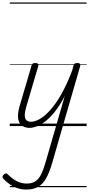

<svg xmlns="http://www.w3.org/2000/svg" viewBox="-80 -1030 728 1569"><path d="M161 15Q125 15 100 -3Q75 -21 68.5 -60Q62 -99 80 -162L178 -495Q182 -506 188 -510.5Q194 -515 208 -515Q224 -515 230.5 -509Q237 -503 233 -491L135 -159Q123 -118 122.5 -90Q122 -62 135 -48.5Q148 -35 174 -35Q205 -35 245 -57.5Q285 -80 330 -130Q375 -180 421 -260Q467 -340 510 -455L521 -495Q525 -506 531.5 -510.5Q538 -515 551 -515Q569 -515 573.5 -508Q578 -501 575 -489L348 296Q326 373 299.5 422.5Q273 472 234 495.5Q195 519 135 519Q98 519 65 508.5Q32 498 3.5 478.5Q-25 459 -50 434Q-58 426 -59.5 417Q-61 408 -50 397Q-38 387 -31 387Q-24 387 -16 395Q19 430 56.5 450Q94 470 139 470Q182 470 210 451Q238 432 257 393Q276 354 293 294L449 -245Q412 -174 373.5 -124Q335 -74 297 -43.5Q259 -13 224.5 1Q190 15 161 15ZM0 490H628V500H0ZM0 -20H628V0H0ZM0 -505H628V-500H0ZM0 -1010H628V-1000H0Z"/></svg>

Font: Playwrite AU NSW Guides
Style: Regular
Weight: 400
Designer: Veronika Burian, José Scaglione
Foundry: TypeTogether
Version: Version 1.003